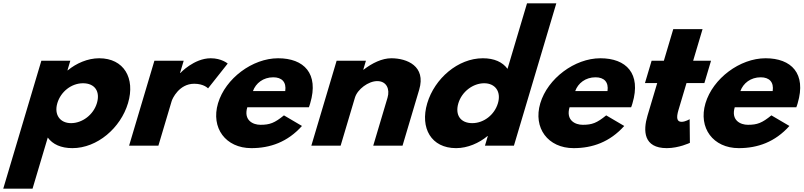

<svg xmlns="http://www.w3.org/2000/svg" viewBox="-37 -880 4855 1160"><path d="M736.5 -257C781.2 -407 712.2 -528 562.2 -528C492.2 -528 423 -497 372.5 -455H370.5L387.8 -513H212.8L-17.4 260H159.6L251.6 -49C281.4 -8 331.5 15 400.5 15C550.5 15 691.9 -107 736.5 -257ZM548.5 -257C527.4 -186 459.5 -136 392.5 -136C326.5 -136 288.4 -186 309.5 -257C330.4 -327 395.3 -377 464.3 -377C536.3 -377 569.4 -327 548.5 -257Z M743 0H920L1000.4 -270C1004.3 -283 1044.4 -374 1136.4 -374C1195.4 -374 1220 -346 1220 -346L1338.7 -496C1338.7 -496 1302.2 -528 1236.2 -528C1135.2 -528 1052.7 -439 1052.7 -439H1050.7L1072.8 -513H895.8Z M1829.1 -232C1831.9 -238 1835.1 -249 1837.2 -256C1890.8 -436 1799.2 -528 1643.2 -528C1488.2 -528 1324.9 -406 1280.2 -256C1235.9 -107 1326.5 15 1481.5 15C1595.5 15 1700.6 -22 1787.4 -119L1678.5 -183C1621.8 -137 1593.5 -126 1536.5 -126C1491.5 -126 1433.6 -153 1457.1 -232ZM1491.3 -330C1508.3 -377 1553 -413 1614 -413C1666 -413 1694.3 -384 1686.3 -330Z M1844 0H2021L2107.4 -290C2122.5 -341 2189.1 -390 2242.1 -390C2299.1 -390 2319.5 -341 2304.4 -290L2218 0H2395L2495.6 -338C2538.2 -481 2421.2 -528 2327.2 -528C2271.2 -528 2211.6 -499 2159.7 -459H2157.7L2173.8 -513H1996.8Z M2544.2 -256C2499.6 -106 2568.5 15 2718.5 15C2788.5 15 2857.8 -16 2908.3 -58H2910.3L2893 0H3068L3324.1 -860H3147.1L3029.2 -464C2999.4 -505 2949.2 -528 2880.2 -528C2730.2 -528 2588.9 -406 2544.2 -256ZM2732.2 -256C2753.4 -327 2821.3 -377 2888.3 -377C2954.3 -377 2992.4 -327 2971.2 -256C2950.4 -186 2885.5 -136 2816.5 -136C2744.5 -136 2711.4 -186 2732.2 -256Z M3776.1 -232C3778.9 -238 3782.1 -249 3784.2 -256C3837.8 -436 3746.2 -528 3590.2 -528C3435.2 -528 3271.9 -406 3227.2 -256C3182.9 -107 3273.5 15 3428.5 15C3542.5 15 3647.6 -22 3734.4 -119L3625.5 -183C3568.8 -137 3540.5 -126 3483.5 -126C3438.5 -126 3380.6 -153 3404.1 -232ZM3438.3 -330C3455.3 -377 3500 -413 3561 -413C3613 -413 3641.3 -384 3633.3 -330Z M3973.8 -513H3899.8L3859.6 -378H3933.6L3874.9 -181C3847.8 -90 3850.5 15 3991.5 15C4064.5 15 4131.1 -17 4131.1 -17L4129.6 -160C4129.6 -160 4103.9 -144 4080.9 -144C4052.9 -144 4047.7 -167 4062 -215L4110.6 -378H4218.6L4258.8 -513H4150.8L4207.6 -704H4030.6Z M4774.1 -232C4776.9 -238 4780.1 -249 4782.2 -256C4835.8 -436 4744.2 -528 4588.2 -528C4433.2 -528 4269.9 -406 4225.2 -256C4180.9 -107 4271.5 15 4426.5 15C4540.5 15 4645.6 -22 4732.4 -119L4623.5 -183C4566.8 -137 4538.5 -126 4481.5 -126C4436.5 -126 4378.6 -153 4402.1 -232ZM4436.3 -330C4453.3 -377 4498 -413 4559 -413C4611 -413 4639.3 -384 4631.3 -330Z"/></svg>

Font: Hussar
Style: BdOblThree
Weight: 700
Foundry: Cannot Into Space Fonts
Version: Version 2.00